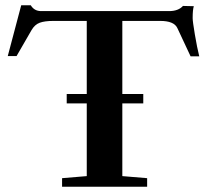

<svg xmlns="http://www.w3.org/2000/svg" viewBox="-20 -705 781 725"><path d="M214.4 0V-32.2L307.6 -40V-314.5H231.9V-350.1H307.6V-626H181.6Q148.4 -626 129.9 -619.1Q111.3 -612.3 99.1 -591.3L42.5 -493.2H9.3L60.1 -685.1H96.2Q109.4 -663.1 135.3 -663.1H618.7Q653.3 -663.1 670.9 -682.6L711.9 -681.6Q707.5 -668.5 707.5 -636.7Q707.5 -624 715.8 -574.7Q724.1 -525.4 732.4 -492.2H699.7L649.4 -599.6Q636.7 -626 585 -626H441.9V-350.1H521V-314.5H441.9V-40L535.6 -32.2V0Z"/></svg>

Font: Elstob 10pt SemiBold
Style: Regular
Weight: 600
Designer: Peter S. Baker
Version: Version 1.015